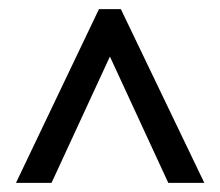

<svg xmlns="http://www.w3.org/2000/svg" viewBox="-20 -733 482 421"><path d="M15 -332H93L221 -609L349 -332H428L245 -713H197Z"/></svg>

Font: Noto Sans UI Condensed
Style: Regular
Weight: 400
Width: 3
Designer: Monotype Design Team
Foundry: Monotype Imaging Inc.
Version: Version 1.901